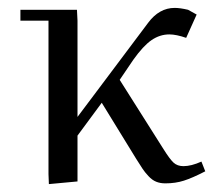

<svg xmlns="http://www.w3.org/2000/svg" viewBox="-20 -464 565 491"><path d="M32.2 -411.1V-439H176.8L178.2 -411.1V-165L358.9 -405.8Q387.2 -443.8 426.8 -443.8Q440.4 -443.8 460.9 -439L482.9 -426.8L456.1 -367.2Q430.7 -376 413.1 -376Q388.7 -376 367.4 -361.3Q346.2 -346.7 320.8 -311L286.1 -259.8L397.9 -83Q414.1 -57.1 423.8 -48.1Q433.6 -39.1 449.2 -39.1Q469.2 -39.1 495.1 -50.8L504.9 -25.9Q471.7 -8.8 450.2 -2Q428.7 4.9 402.8 4.9Q389.6 4.9 379.4 0.7Q369.1 -3.4 359.6 -13.7Q350.1 -23.9 344.5 -32.5Q338.9 -41 328.1 -58.1L240.2 -201.2L178.2 -117.2V0L105 6.8L104 -19V-411.1Z"/></svg>

Font: Dehuti
Style: Book
Weight: 400
Version: Version 1.2